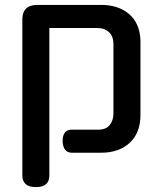

<svg xmlns="http://www.w3.org/2000/svg" viewBox="-20 -622 646 782"><path d="M71 92V-543Q71 -602 133 -602H392Q462 -602 505.5 -565Q549 -528 552 -459V-153Q552 -81 508.5 -40.5Q465 0 392 0H273Q237 0 235 -47Q235 -94 273 -94H373Q411 -92 427 -113Q442 -132 442 -160V-442Q442 -474 424 -491Q406 -508 374 -508H181V93Q181 140 126 140Q71 140 71 92Z"/></svg>

Font: Gugi Cyrillic
Style: Regular
Weight: 400
Foundry: TAE System & Typefaces Co.
Version: Version 3.10 September 15, 2020